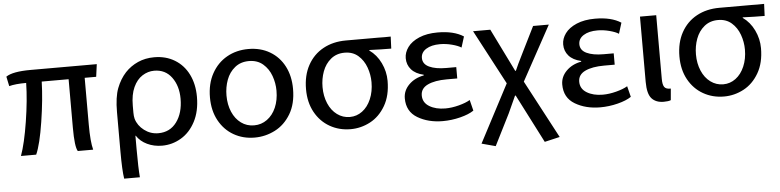

<svg xmlns="http://www.w3.org/2000/svg" viewBox="-43 -714 4596 1131"><g transform="rotate(-5 2254.5 -148.5)"><path d="M472 -135Q472 -34 485 14H394Q377 -12 377 -126V-412H218Q215 -307 194.5 -175.5Q174 -44 148 14H58Q84 -58 104 -184.5Q124 -311 126 -412Q62 -412 25 -402L13 -459Q52 -486 159 -486H550L540 -412H472Z M652 200Q644 151 644 38V-194Q644 -283 664 -335Q684 -387 718 -424Q750 -458 793.5 -477.5Q837 -497 890 -497Q959 -497 1011.5 -465Q1064 -433 1092.5 -375.5Q1121 -318 1121 -243Q1121 -158 1089 -97Q1057 -36 1004.5 -5Q952 26 892 26Q844 26 804 7Q764 -12 742 -46H740V33Q740 144 745 200ZM740 -182Q740 -162 744 -146Q756 -105 793 -77Q830 -49 876 -49Q945 -49 984.5 -102.5Q1024 -156 1024 -240Q1024 -316 986.5 -367Q949 -418 883 -418Q846 -418 813 -397Q780 -376 760 -332.5Q740 -289 740 -224Z M1439 26Q1371 26 1316 -5.5Q1261 -37 1229 -95.5Q1197 -154 1197 -232Q1197 -313 1230 -373Q1263 -433 1319.5 -465Q1376 -497 1447 -497Q1519 -497 1574 -464.5Q1629 -432 1659 -374Q1689 -316 1689 -240Q1689 -152 1653 -92Q1617 -32 1560 -3Q1503 26 1440 26ZM1443 -46Q1485 -46 1519 -70.5Q1553 -95 1572 -138.5Q1591 -182 1591 -238Q1591 -283 1575.5 -326Q1560 -369 1527 -397.5Q1494 -426 1444 -426Q1395 -426 1361 -398.5Q1327 -371 1311 -327.5Q1295 -284 1295 -235Q1295 -181 1313.5 -138Q1332 -95 1365.5 -70.5Q1399 -46 1442 -46Z M2156 -426Q2199 -396 2223.5 -345Q2248 -294 2248 -239Q2248 -152 2213 -92Q2178 -32 2123 -3Q2068 26 2007 26Q1939 26 1884 -5.5Q1829 -37 1797 -95Q1765 -153 1765 -231Q1765 -313 1798 -373Q1831 -433 1889.5 -465Q1948 -497 2024 -497H2177H2216Q2231 -497 2251 -496.5Q2271 -496 2289 -497L2286 -426Q2228 -426 2157 -429ZM2009 -46Q2049 -46 2082 -70.5Q2115 -95 2134 -139.5Q2153 -184 2153 -239Q2153 -284 2137.5 -327Q2122 -370 2090 -398Q2058 -426 2010 -426Q1962 -426 1928.5 -398.5Q1895 -371 1879 -327.5Q1863 -284 1863 -235Q1863 -182 1881.5 -138.5Q1900 -95 1933.5 -70.5Q1967 -46 2008 -46Z M2463 -256Q2415 -267 2390.5 -295Q2366 -323 2366 -362Q2366 -396 2388.5 -427Q2411 -458 2456.5 -477.5Q2502 -497 2566 -497Q2662 -497 2719 -460L2699 -396Q2681 -408 2645 -417.5Q2609 -427 2574 -427Q2523 -427 2492 -407.5Q2461 -388 2461 -355Q2461 -319 2498.5 -301.5Q2536 -284 2598 -284H2658V-217H2596Q2525 -217 2483 -197Q2441 -177 2441 -135Q2441 -93 2479 -70Q2517 -47 2573 -47Q2611 -47 2653 -58Q2695 -69 2720 -84L2736 -20Q2707 0 2655.5 13Q2604 26 2552 26Q2466 26 2403 -11.5Q2340 -49 2340 -127Q2340 -173 2374.5 -207.5Q2409 -242 2463 -252Z M2877 -486 3002 -232H3006Q3017 -259 3056 -337L3130 -486H3223L3047 -164L3229 179L3139 200L2992 -87L2988 -86L2942 15L2849 200L2767 178L2946 -163L2775 -486Z M3394 -256Q3346 -267 3321.5 -295Q3297 -323 3297 -362Q3297 -396 3319.5 -427Q3342 -458 3387.5 -477.5Q3433 -497 3497 -497Q3593 -497 3650 -460L3630 -396Q3612 -408 3576 -417.5Q3540 -427 3505 -427Q3454 -427 3423 -407.5Q3392 -388 3392 -355Q3392 -319 3429.5 -301.5Q3467 -284 3529 -284H3589V-217H3527Q3456 -217 3414 -197Q3372 -177 3372 -135Q3372 -93 3410 -70Q3448 -47 3504 -47Q3542 -47 3584 -58Q3626 -69 3651 -84L3667 -20Q3638 0 3586.5 13Q3535 26 3483 26Q3397 26 3334 -11.5Q3271 -49 3271 -127Q3271 -173 3305.5 -207.5Q3340 -242 3394 -252Z M3858 -109Q3858 -75 3868 -61Q3878 -47 3906 -48L3900 20Q3887 26 3858 26Q3812 26 3787 -1.5Q3762 -29 3762 -100V-486H3858Z M4364 -426Q4407 -396 4431.5 -345Q4456 -294 4456 -239Q4456 -152 4421 -92Q4386 -32 4331 -3Q4276 26 4215 26Q4147 26 4092 -5.5Q4037 -37 4005 -95Q3973 -153 3973 -231Q3973 -313 4006 -373Q4039 -433 4097.5 -465Q4156 -497 4232 -497H4385H4424Q4439 -497 4459 -496.5Q4479 -496 4497 -497L4494 -426Q4436 -426 4365 -429ZM4217 -46Q4257 -46 4290 -70.5Q4323 -95 4342 -139.5Q4361 -184 4361 -239Q4361 -284 4345.5 -327Q4330 -370 4298 -398Q4266 -426 4218 -426Q4170 -426 4136.5 -398.5Q4103 -371 4087 -327.5Q4071 -284 4071 -235Q4071 -182 4089.5 -138.5Q4108 -95 4141.5 -70.5Q4175 -46 4216 -46Z"/></g></svg>

Font: LINE Seed Sans KR Regular
Style: Regular
Weight: 400
Designer: LINE VX Design & Sandoll Inc & Dalton Maag Ltd
Foundry: Sandoll Inc.
Version: Version 1.000